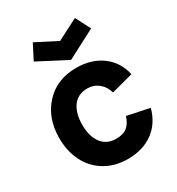

<svg xmlns="http://www.w3.org/2000/svg" viewBox="-197 -949 1001 1087"><g transform="rotate(-30 303.5 -405.0)"><path d="M183.1 -826.2 133.3 -729 320.8 -631.3 508.3 -729 458.5 -826.2 320.8 -755.4ZM576.2 -390.6 434.6 -353Q422.4 -396 391.4 -420.9Q360.4 -445.8 320.8 -445.8Q256.3 -445.8 224.1 -400.6Q191.9 -355.5 191.9 -281.2Q191.9 -205.6 225.1 -161.1Q258.3 -116.7 320.8 -116.7Q366.7 -116.7 392.3 -137.7Q418 -158.7 431.2 -201.2L576.2 -170.9Q552.2 -81.5 485.6 -33Q418.9 15.6 320.8 15.6Q235.4 15.6 171.4 -23.4Q107.4 -62.5 74.5 -129.4Q41.5 -196.3 41.5 -281.2Q41.5 -411.1 118.7 -494.6Q195.8 -578.1 322.8 -578.1Q421.9 -578.1 489.7 -527.8Q557.6 -477.5 576.2 -390.6Z"/></g></svg>

Font: Manrope3 ExtraBold
Style: Bold
Weight: 800
Width: 4
Designer: Mikhail Sharanda
Foundry: Mikhail Sharanda
Version: Version 3.000;PS 003.000;hotconv 1.0.88;makeotf.lib2.5.64775